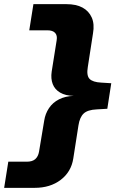

<svg xmlns="http://www.w3.org/2000/svg" viewBox="-72 -725 594 925"><path d="M-52 180 -32 54H57Q84 54 98 41.5Q112 29 116 6L141 -144Q146 -177 164 -204Q182 -231 212.5 -246.5Q243 -262 283 -263Q243 -264 217.5 -279Q192 -294 182 -320Q172 -346 177 -380L201 -531Q205 -554 193.5 -566.5Q182 -579 156 -579H69L89 -705H248Q295 -705 325.5 -688.5Q356 -672 370 -640.5Q384 -609 376 -564L351 -402Q344 -361 359.5 -345Q375 -329 416 -327L464 -324L445 -201L394 -198Q350 -196 331 -178Q312 -160 306 -121L281 39Q271 103 220.5 141.5Q170 180 95 180Z"/></svg>

Font: Nunito Sans 10pt Expanded ExtraBold
Style: Italic
Weight: 800
Width: 7
Italic angle: -9°
Designer: Vernon Adams
Foundry: Vernon Adams
Version: Version 3.101;gftools[0.9.27]